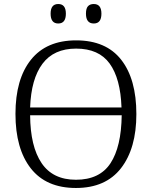

<svg xmlns="http://www.w3.org/2000/svg" viewBox="-20 -926 757 956"><path d="M57 -359Q57 -532 134 -628.5Q211 -725 359 -725Q508 -725 583.5 -628.5Q659 -532 659 -358Q659 -187 582.5 -88.5Q506 10 358 10Q210 10 133.5 -87.5Q57 -185 57 -359ZM585 -391Q580 -535 526 -609.5Q472 -684 359 -684Q248 -684 191.5 -608.5Q135 -533 130 -391ZM586 -352H130Q131 -197 187 -114Q243 -31 358 -31Q476 -31 530 -113Q584 -195 586 -352ZM232 -858Q232 -906 270 -906Q308 -906 308 -858Q308 -809 270 -809Q232 -809 232 -858ZM408 -858Q408 -884 418 -895Q428 -906 447 -906Q485 -906 485 -858Q485 -809 447 -809Q408 -809 408 -858Z"/></svg>

Font: Noto Serif Light
Style: Regular
Weight: 300
Designer: Monotype Design Team
Foundry: Monotype Imaging Inc.
Version: Version 1.001